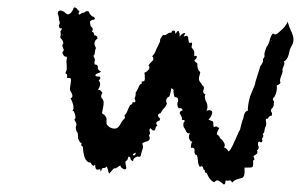

<svg xmlns="http://www.w3.org/2000/svg" viewBox="-20 -493 802 512"><path d="M141 -465Q144 -465 150 -462Q158 -456 159 -455Q165 -454 170 -460L174 -466L177 -473Q181 -474 185 -470L188 -466L192 -463L191 -461L190 -459Q188 -456 192 -454L195 -456L198 -458Q202 -460 204 -459Q211 -466 217 -462Q218 -457 222 -453Q225 -450 227 -449Q233 -448 233 -442L229 -440H226Q221 -438 220 -435Q220 -429 222 -423L224 -421L226 -419Q229 -414 225 -409Q232 -406 231 -399Q240 -399 240 -390Q232 -385 232 -378Q231 -374 236 -365L234 -360L233 -354Q233 -347 229 -344Q231 -341 233 -335Q233 -330 232 -328Q231 -323 233 -321Q241 -321 241 -314V-310L242 -308Q243 -305 249 -303Q247 -299 242 -298Q235 -296 234 -292Q236 -289 239 -289H245Q251 -286 243 -278Q252 -270 241 -253Q244 -254 248 -252L250 -249L253 -246L250 -239Q249 -235 251 -231Q258 -227 256 -213L254 -202Q252 -192 252 -191Q266 -183 264 -171V-163Q265 -159 272 -154Q279 -150 286 -150Q294 -150 300 -160L305 -169Q307 -172 313 -178Q313 -183 312 -186Q317 -189 320 -198L323 -205L327 -213Q333 -214 334 -221Q339 -219 340.5 -221.5Q342 -224 339 -231Q342 -236 342 -247Q345 -250 346 -253L349 -259Q352 -269 358 -270V-276Q363 -275 365 -278Q367 -281 366 -288V-293L365 -299L371 -302L376 -307Q381 -313 376 -318Q378 -322 381 -325L386 -330Q392 -336 386 -343Q393 -350 397 -362L402 -372L407 -383Q406 -387 409 -392L412 -396L415 -400Q420 -398 425 -402L430 -405Q433 -406 437 -406Q439 -413 444 -411Q448 -411 447 -404H449Q455 -414 457 -409Q457 -409 459 -403V-395Q466 -406 474 -405Q472 -399 470 -395Q482 -402 482 -389L483 -384L484 -380Q485 -377 491 -380Q493 -376 492 -373L491 -370V-366Q499 -358 498 -352V-348Q497 -345 499 -343L501 -344H504Q506 -340 503 -337L502 -335L500 -334Q495 -332 506 -324Q506 -306 514 -301L513 -295L511 -288Q509 -279 514 -274L517 -270L519 -266Q526 -262 523 -254Q521 -249 522 -248Q522 -244 528 -241Q525 -237 527 -230L528 -225L531 -220Q536 -205 530 -198Q546 -202 546 -192Q544 -182 536 -174Q548 -169 548 -169Q548 -167 549 -164V-160L550 -154L553 -155L556 -156Q559 -156 559 -154L565 -152Q556 -137 559 -134L561 -133L563 -131Q565 -130 567 -124Q572 -122 577 -113Q582 -105 577 -100Q585 -98 589 -89Q594 -90 605 -115L609 -124L613 -133Q617 -143 620 -147Q620 -148 621 -151Q622 -154 622.5 -157Q623 -160 624 -163L626 -170L629 -178L630 -184L632 -190Q635 -197 641 -198Q640 -211 647 -236L655 -256Q660 -266 661 -274Q662 -277 663.5 -282Q665 -287 667.5 -295Q670 -303 672 -309Q672 -310 674 -316L678 -322Q683 -330 681 -335L683 -338L685 -341Q686 -345 685 -348L686 -354L688 -360Q690 -368 694 -372L698 -381L700 -389Q703 -399 708 -404Q715 -397 726 -409Q742 -422 747 -435Q750 -425 752 -420L759 -404Q766 -386 759 -373Q756 -368 753 -361L750 -348Q746 -333 737 -329Q740 -323 736 -316L734 -310Q732 -307 734 -304L732 -296L729 -288Q725 -278 728 -272Q724 -267 718 -265Q720 -250 712 -235Q704 -229 711 -222L710 -217V-212Q708 -206 704 -203Q702 -198 703 -197V-195L704 -194Q707 -191 704 -184Q700 -185 697 -181L694 -177Q692 -175 689 -177V-171L690 -165Q690 -158 687 -153L686 -149L685 -144Q685 -138 680 -136Q684 -132 681 -127L679 -123Q678 -122 680 -118Q679 -115 677 -113L675 -114L673 -115Q669 -117 668 -111V-106L670 -101Q670 -94 665 -92Q668 -88 665 -83L661 -80L656 -77L657 -73L658 -70Q660 -67 655 -65Q656 -48 652 -47Q651 -46 632 -46Q634 -19 624 -18L619 -17L613 -15Q605 -13 599 -6Q596 -13 592 -12L588 -11Q584 -11 582 -12L581 -9V-7Q581 -2 577 -1L573 -4L568 -8Q563 -12 559 -12Q556 -12 551 -7Q539 -12 531 -32Q529 -31 527.5 -33Q526 -35 526 -39Q524 -40 522 -42V-45L521 -47Q519 -52 513 -48Q508 -55 508 -63L507 -71Q507 -73 505 -79Q500 -80 499 -85Q498 -90 499 -94Q497 -99 494 -99H489Q489 -111 493 -115Q486 -116 484 -125Q483 -129 486 -139Q482 -135 477 -141L474 -148L470 -154L469 -158V-162Q469 -167 473 -170Q472 -173 470 -173H467L465 -174Q466 -180 462 -186Q455 -195 467 -199Q465 -207 457 -204Q453 -208 453 -214V-219L455 -223Q456 -233 449 -234Q447 -233 446 -234Q445 -235 444 -239L443 -244Q443 -248 442 -249Q446 -253 437 -258L435 -247L432 -236Q419 -230 425 -217Q423 -210 417 -204L412 -198Q410 -195 408 -191Q401 -190 401 -184L403 -181L405 -179Q408 -176 406 -172Q391 -167 400 -158Q396 -156 395 -152L394 -148L392 -145Q386 -144 382 -151Q377 -149 379 -143L380 -138Q380 -134 377 -133Q382 -122 376 -118L372 -116L368 -115Q363 -114 359 -110Q362 -105 361 -98L359 -92L357 -85L356 -81L355 -77Q352 -73 347 -76L343 -74L339 -72Q335 -69 335 -63L333 -64L330 -66Q328 -68 328 -70Q328 -75 322 -75Q321 -65 315 -63Q314 -60 315 -54L316 -50L317 -45Q315 -39 308 -43Q301 -47 301 -52L296 -49Q295 -48 292.5 -46.5Q290 -45 289 -44Q284 -46 279 -39L275 -34L271 -30L269 -35L268 -40Q266 -47 264 -49Q261 -45 258 -45H255Q253 -46 250 -39Q250 -37 249 -35L248 -38V-39L247 -42Q236 -38 235 -45L234 -48V-51Q234 -54 233 -54Q230 -49 227 -52L224 -55L222 -59Q210 -60 205 -75Q204 -79 202 -89L201 -102Q194 -104 198 -111Q193 -113 192 -116L190 -120L188 -124V-131L187 -139Q182 -144 182 -155Q185 -159 183 -165L181 -169L178 -174Q185 -178 177 -196L175 -197H173Q178 -202 175 -214L172 -223L168 -231Q177 -234 170 -247Q165 -253 167 -261L168 -268L169 -275Q170 -282 168 -284Q166 -286 159 -285V-292Q159 -296 155 -297Q154 -298 156 -302L157 -305L158 -307V-318L157 -329Q159 -336 158 -342Q150 -340 146 -353Q150 -357 150 -361Q149 -362 149 -363Q148 -365 148 -366Q144 -372 149 -377Q149 -382 146 -386L144 -389L141 -392V-396L142 -401Q142 -406 141 -409L143 -412L144 -414L145 -417Q144 -418 142 -418L141 -417Q138 -417 137 -426Q142 -431 137 -440Q138 -447 134 -456Q134 -465 141 -465ZM341 -86 338 -84 336 -83Q332 -81 337 -78Q344 -82 341 -86ZM147 -400V-402Q146 -402 146 -398ZM704 -385V-386H703V-385ZM643 -50H641Q641 -49 642 -50H644Q644 -51 643 -50ZM220 -412 218 -413Q219 -412 220 -412Z"/></svg>

Font: Kom-post
Style: Regular
Weight: 400
Designer: @guaschetti
Foundry: guaschetti
Version: Version 1.00 December 6, 2021, initial release